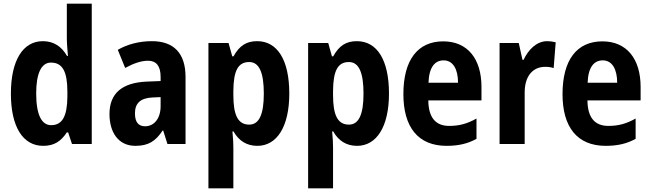

<svg xmlns="http://www.w3.org/2000/svg" viewBox="-20 -780 3525 1040"><path d="M214 10C275 10 311 -16 342 -63H349L370 0H477V-760H342V-575C342 -547 345 -512 348 -477H343C314 -528 271 -557 212 -557C105 -557 39 -454 39 -273C39 -93 104 10 214 10ZM257 -102C205 -102 176 -159 176 -274C176 -383 204 -441 256 -441C320 -441 345 -390 345 -283V-256C344 -151 318 -102 257 -102Z M803 -557C734 -557 669 -540 618 -510L658 -412C704 -437 745 -451 782 -451C827 -451 850 -422 850 -363V-341L774 -338C643 -332 573 -276 573 -162C573 -65 620 10 713 10C785 10 823 -16 861 -73H864L887 0H985V-363C985 -492 921 -557 803 -557ZM806 -252 850 -254V-205C850 -137 814 -96 766 -96C731 -96 711 -117 711 -166C711 -219 739 -249 806 -252Z M1373 -557C1315 -557 1277 -533 1245 -475H1238L1218 -547H1109V240H1244V21C1244 -1 1243 -31 1239 -68H1245C1273 -18 1316 10 1374 10C1480 10 1547 -94 1547 -273C1547 -456 1482 -557 1373 -557ZM1330 -444C1384 -444 1409 -387 1409 -273C1409 -161 1384 -105 1330 -105C1269 -105 1244 -156 1244 -265V-288C1245 -396 1269 -444 1330 -444Z M1913 -557C1855 -557 1817 -533 1785 -475H1778L1758 -547H1649V240H1784V21C1784 -1 1783 -31 1779 -68H1785C1813 -18 1856 10 1914 10C2020 10 2087 -94 2087 -273C2087 -456 2022 -557 1913 -557ZM1870 -444C1924 -444 1949 -387 1949 -273C1949 -161 1924 -105 1870 -105C1809 -105 1784 -156 1784 -265V-288C1785 -396 1809 -444 1870 -444Z M2381 -556C2243 -556 2165 -456 2165 -270C2165 -92 2244 10 2399 10C2464 10 2514 -2 2561 -28V-138C2510 -109 2466 -98 2413 -98C2339 -98 2301 -144 2300 -236H2588V-309C2588 -462 2512 -556 2381 -556ZM2383 -453C2434 -453 2461 -405 2461 -332H2301C2304 -417 2336 -453 2383 -453Z M2944 -557C2885 -557 2841 -509 2816 -456H2810L2790 -547H2686V0H2822V-279C2822 -369 2867 -418 2933 -418C2950 -418 2966 -416 2979 -411L2990 -551C2974 -555 2958 -557 2944 -557Z M3243 -556C3105 -556 3027 -456 3027 -270C3027 -92 3106 10 3261 10C3326 10 3376 -2 3423 -28V-138C3372 -109 3328 -98 3275 -98C3201 -98 3163 -144 3162 -236H3450V-309C3450 -462 3374 -556 3243 -556ZM3245 -453C3296 -453 3323 -405 3323 -332H3163C3166 -417 3198 -453 3245 -453Z"/></svg>

Font: Noto Sans Devanagari UI Condensed
Style: Bold
Weight: 700
Width: 3
Designer: Jelle Bosma - Monotype Design Team
Foundry: Monotype Imaging Inc.
Version: Version 2.004